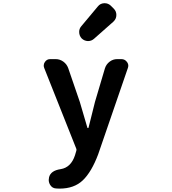

<svg xmlns="http://www.w3.org/2000/svg" viewBox="-20 -916 1040 1164"><path d="M340.8 227.5Q330.1 227.5 320.3 226.6Q296.9 225.6 284.2 205.1Q275.4 190.4 275.4 174.8Q275.4 168 277.3 160.2V159.2Q287.1 118.2 347.7 109.4Q410.2 99.6 434.6 25.4L442.4 -1Q445.3 -7.8 442.4 -14.6L248 -503.9Q245.1 -511.7 245.1 -518.6Q245.1 -530.3 252 -540Q263.7 -557.6 284.2 -557.6H317.4Q342.8 -557.6 363.8 -542.5Q384.8 -527.3 393.6 -502.9L463.9 -297.9Q466.8 -290 509.8 -141.6Q510.7 -139.6 513.2 -139.6Q515.6 -139.6 516.6 -141.6Q522.5 -167 536.1 -219.2Q549.8 -271.5 555.7 -297.9L616.2 -502Q624 -526.4 644.5 -542Q665 -557.6 690.4 -557.6H715.8Q737.3 -557.6 750 -540Q757.8 -529.3 757.8 -517.6Q757.8 -510.7 754.9 -502.9L575.2 19.5Q535.2 126 482.4 176.8Q429.7 227.5 340.8 227.5ZM549.8 -680.7Q534.2 -667 513.7 -667Q513.7 -667 512.7 -667Q491.2 -668 475.6 -682.6Q460 -699.2 460 -722.7Q460 -742.2 472.7 -756.8L573.2 -877Q587.9 -895.5 611.3 -896.5Q612.3 -896.5 614.3 -896.5Q635.7 -896.5 651.4 -881.8L669.9 -863.3Q685.5 -847.7 685.5 -825.2Q685.5 -801.8 668 -785.2Z"/></svg>

Font: Gen Jyuu Gothic Monospace Bold
Style: Bold
Weight: 700
Designer: [Source Han Sans]
Ryoko NISHIZUKA  (kana & ideographs); Paul D. Hunt (Latin, Greek & Cyrillic); Wenlong ZHANG  (bopomofo
Version: Version 1.002.20150607